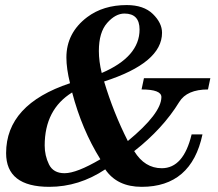

<svg xmlns="http://www.w3.org/2000/svg" viewBox="-20 -721 854 751"><path d="M534.2 9.8Q438 9.8 391.6 -58.6Q289.1 9.8 172.9 9.8Q3.9 9.8 3.9 -122.1Q3.9 -312.5 253.9 -395.5Q239.7 -452.6 239.7 -496.1Q239.7 -592.3 320.8 -653.8Q383.8 -701.2 475.6 -701.2Q542 -701.2 577.9 -666.3Q613.8 -631.3 613.8 -592.8Q613.8 -475.1 387.2 -402.3Q423.8 -280.3 480 -169.4Q610.8 -277.3 611.3 -341.3Q611.3 -371.1 533.7 -371.1L543 -415H802.7L793.5 -371.1Q711.4 -371.1 681.2 -322.3Q617.2 -217.8 504.9 -129.9Q545.9 -63 612.8 -63Q697.8 -63 729.5 -195.3H772Q728.5 9.8 534.2 9.8ZM377.9 -435.5Q525.9 -499 525.9 -605.5Q525.9 -668 466.8 -668Q431.6 -668 399.2 -631.3Q366.7 -594.7 366.7 -521.5Q366.7 -481 377.9 -435.5ZM232.4 -43.5Q279.8 -43.5 372.6 -98.1Q300.3 -213.9 262.2 -359.4Q154.8 -293 154.8 -151.9Q154.8 -112.3 171.6 -77.9Q188.5 -43.5 232.4 -43.5Z"/></svg>

Font: Munson
Style: Bold Italic
Weight: 700
Italic angle: -12°
Designer: Paul James MIller
Foundry: High-Logic / Made with FontCreator
Version: Version 2.10;May 5, 2019;FontCreator 11.5.0.2430 64-bit